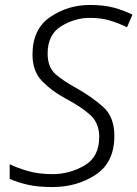

<svg xmlns="http://www.w3.org/2000/svg" viewBox="-20 -744 554 774"><path d="M192 10Q290 10 365.5 -39.5Q441 -89 441 -196Q441 -272 397 -312Q353 -352 286 -390Q236 -417 204 -445Q172 -473 172 -528Q172 -605 227 -638.5Q282 -672 342 -672Q386 -672 422 -661.5Q458 -651 492 -634L514 -685Q477 -703 437.5 -713.5Q398 -724 342 -724Q254 -724 182.5 -675.5Q111 -627 111 -524Q111 -456 150.5 -416Q190 -376 244 -347Q310 -312 345 -279.5Q380 -247 380 -192Q380 -111 320 -76.5Q260 -42 192 -42Q137 -42 94.5 -54Q52 -66 19 -82V-23Q53 -8 93.5 1Q134 10 192 10Z"/></svg>

Font: Noto Sans UI Light
Style: Italic
Weight: 300
Italic angle: -12°
Designer: Monotype Design Team
Foundry: Monotype Imaging Inc.
Version: Version 1.901